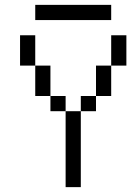

<svg xmlns="http://www.w3.org/2000/svg" viewBox="-20 -770 540 790"><path d="M437.5 -687.5V-750H125V-687.5ZM250 -312.5V0H312.5V-312.5ZM250 -312.5V-375H187.5V-312.5ZM312.5 -312.5H375V-375H312.5ZM187.5 -375Q187.5 -375 187.5 -500H125Q125 -500 125 -375ZM375 -375H437.5Q437.5 -375 437.5 -500H375Q375 -500 375 -375ZM125 -500Q125 -500 125 -625H62.5Q62.5 -625 62.5 -500ZM437.5 -500H500Q500 -500 500 -625H437.5Q437.5 -625 437.5 -500Z"/></svg>

Font: CalcUnifontExMono
Style: Regular
Weight: 500
Version: Version 15.0.06